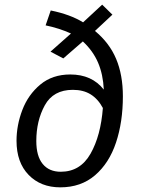

<svg xmlns="http://www.w3.org/2000/svg" viewBox="-20 -793 612 825"><path d="M508 -379Q508 -269 478.5 -180.5Q449 -92 388.5 -40Q328 12 239 12Q155 12 103 -41.5Q51 -95 51 -188Q51 -255 76 -320.5Q101 -386 153 -429.5Q205 -473 282 -473Q375 -473 426 -408Q423 -473 401.5 -523.5Q380 -574 336 -615L252 -542L197 -571L285 -649Q234 -672 176 -684L198 -748Q282 -731 337 -697L419 -773L463 -730L388 -660Q450 -609 479 -540Q508 -471 508 -379ZM422 -329Q401 -368 369.5 -387.5Q338 -407 293 -407Q209 -407 172.5 -340.5Q136 -274 136 -187Q136 -122 163.5 -88.5Q191 -55 241 -55Q325 -55 369 -132.5Q413 -210 422 -329Z"/></svg>

Font: FiraGO Book
Style: Italic
Weight: 350
Italic angle: -8°
Designer: bBox Type GmbH
Foundry: bBox Type GmbH
Version: Version 1.001